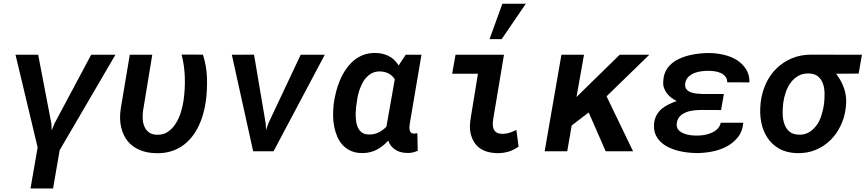

<svg xmlns="http://www.w3.org/2000/svg" viewBox="-20 -828 4738 1051"><path d="M479 -528.3 278.8 -152.8 262.7 -114.3 261.7 -148.9 189 -528.3H64.9L186 -21L147 203.6H270.5L306.6 -5.9L611.8 -528.3Z M813.5 -528.3H690.4L641.1 -233.9Q632.3 -176.8 643.1 -131.6Q653.8 -86.4 678.7 -55.7Q703.6 -24.9 743.4 -7.6Q783.2 9.8 836.9 10.7Q877.9 11.2 911.9 1.5Q945.8 -8.3 973.6 -26.4Q1001.5 -44.9 1023.9 -71Q1046.4 -97.2 1062 -127.4Q1079.6 -161.6 1090.8 -199.7Q1102.1 -237.8 1107.4 -278.3Q1115.2 -340.8 1112.8 -404.5Q1110.4 -468.3 1090.8 -528.8L974.1 -529.3Q989.7 -468.3 991.7 -404.8Q993.7 -341.3 984.9 -278.3Q980.5 -248.5 970.2 -214.1Q960 -179.7 941.9 -151.9Q925.3 -125 900.4 -107.4Q875.5 -89.8 840.8 -90.3Q812.5 -90.8 795.9 -103Q779.3 -115.2 771 -134.3Q762.7 -152.8 761.2 -176.3Q759.8 -199.7 763.2 -222.7Z M1365.7 0H1477.5L1757.8 -528.3H1626L1449.7 -154.3L1436 -116.2L1434.6 -150.9L1370.6 -528.8L1249 -528.3Z M2287.1 -528.3H2200.7L2162.1 -469.7Q2153.8 -483.4 2143.1 -494.6Q2132.3 -505.9 2120.1 -514.2Q2102.5 -525.4 2081.8 -531.5Q2061 -537.6 2038.1 -538.1Q2000.5 -539.1 1969.7 -527.6Q1939 -516.1 1914.6 -495.1Q1890.6 -474.1 1872.1 -446.5Q1853.5 -418.9 1840.3 -387.2Q1827.1 -355.5 1818.8 -322.3Q1810.5 -289.1 1806.6 -257.8L1805.7 -247.1Q1802.7 -219.2 1803.5 -189.5Q1804.2 -159.7 1810.1 -131.3Q1815.9 -103.5 1827.1 -78.1Q1838.4 -52.7 1856.4 -33.2Q1874.5 -14.2 1900.1 -2.4Q1925.8 9.3 1959.5 9.8Q1987.8 10.3 2011.7 3.4Q2035.6 -3.4 2056.6 -17.1Q2069.8 -24.9 2082 -35.6Q2094.2 -46.4 2105 -58.6Q2110.8 -41.5 2120.8 -29.1Q2130.9 -16.6 2143.6 -8.8Q2157.2 0.5 2174.3 4.9Q2191.4 9.3 2210 9.3Q2225.6 9.8 2239.5 6.6Q2253.4 3.4 2266.6 -2.9L2264.6 -99.1Q2259.3 -98.1 2254.2 -97.2Q2249 -96.2 2243.2 -97.2Q2233.4 -97.7 2228.5 -103.5Q2223.6 -109.4 2222.2 -117.7Q2221.7 -120.1 2221.4 -123.3Q2221.2 -126.5 2221.2 -129.4Q2221.2 -135.3 2221.9 -140.9Q2222.7 -146.5 2223.1 -151.4ZM1929.7 -245.1 1931.2 -255.9Q1933.1 -273.9 1937 -294.7Q1940.9 -315.4 1947.8 -335.9Q1955.1 -356 1964.6 -374.5Q1974.1 -393.1 1988.3 -406.7Q2002 -420.9 2019.8 -429.2Q2037.6 -437.5 2061 -437Q2074.7 -436.5 2087.2 -433.3Q2099.6 -430.2 2110.4 -423.8Q2119.1 -418.9 2127 -411.4Q2134.8 -403.8 2141.1 -394L2095.2 -134.8Q2086.4 -125.5 2076.9 -118.2Q2067.4 -110.8 2057.1 -105.5Q2043.9 -98.1 2029.3 -94.7Q2014.6 -91.3 1997.6 -91.8Q1978 -92.3 1965.1 -100.1Q1952.1 -107.9 1944.3 -120.1Q1936 -132.8 1932.4 -148.7Q1928.7 -164.6 1927.7 -181.6Q1926.3 -198.2 1927.2 -214.8Q1928.2 -231.4 1929.7 -245.1Z M2473.6 -528.3 2455.1 -424.3H2596.2L2557.1 -184.6Q2548.3 -133.8 2555.9 -99.1Q2563.5 -64.5 2581.5 -41Q2599.6 -17.1 2629.2 -3.9Q2658.7 9.3 2701.2 10.3Q2734.4 10.7 2763.2 2.2Q2792 -6.3 2818.8 -25.4L2806.6 -117.2Q2789.1 -107.9 2771 -101.8Q2752.9 -95.7 2732.4 -95.2Q2713.9 -95.2 2702.4 -100.6Q2690.9 -106 2685.5 -115.7Q2679.2 -125.5 2677.7 -140.9Q2676.3 -156.2 2680.7 -181.6L2738.8 -528.3ZM2730 -807.6 2659.7 -613.8H2726.1L2858.4 -807.6Z M3202.6 -212.4 3295.4 0H3445.3L3300.3 -300.8L3534.2 -528.3H3372.1L3189.9 -350.1L3135.7 -296.9L3176.8 -528.3H3053.2L2961.4 0H3085L3109.4 -141.1Z M3560.1 -145.5Q3558.6 -114.7 3568.4 -91.8Q3578.1 -68.8 3596.2 -51.8Q3613.8 -34.7 3637.2 -22.9Q3660.6 -11.2 3687 -3.9Q3712.9 2.9 3739.5 6.1Q3766.1 9.3 3790 9.8Q3829.1 10.3 3871.1 2.9Q3913.1 -4.4 3949.7 -22Q3988.8 -40.5 4016.6 -73.7Q4044.4 -106.9 4048.8 -156.2H3925.3Q3920.9 -134.8 3906 -121.1Q3891.1 -107.4 3871.6 -99.6Q3852.1 -91.3 3830.3 -88.4Q3808.6 -85.4 3790 -85.9Q3776.4 -85.9 3758.5 -88.1Q3740.7 -90.3 3725.1 -96.7Q3715.8 -100.1 3707.8 -105Q3699.7 -109.9 3694.3 -116.7Q3688 -123.5 3685.5 -132.6Q3683.1 -141.6 3684.6 -153.3Q3686 -166 3690.9 -175.8Q3695.8 -185.5 3703.1 -192.9Q3710 -200.2 3718.8 -205.3Q3727.5 -210.4 3737.3 -214.4Q3757.3 -221.7 3780 -223.9Q3802.7 -226.1 3822.8 -226.1L3927.2 -225.6L3942.4 -313.5H3825.2Q3811 -314 3793.2 -315.7Q3775.4 -317.4 3760.7 -323.2Q3752 -326.7 3744.9 -332Q3737.8 -337.4 3733.9 -345.2Q3731.4 -350.6 3730.5 -357.4Q3729.5 -364.3 3731 -372.6Q3734.4 -394 3748.3 -407.2Q3762.2 -420.4 3780.8 -428.2Q3799.3 -435.5 3820.1 -438Q3840.8 -440.4 3858.4 -440.4Q3874.5 -440.4 3892.3 -437.7Q3910.2 -435.1 3925.8 -428.2Q3940.4 -421.4 3950.7 -408.9Q3960.9 -396.5 3960.9 -377.4L4082.5 -377Q4083 -419.9 4063.5 -450Q4043.9 -480 4013.2 -499.5Q3981.9 -518.6 3944.1 -527.6Q3906.2 -536.6 3868.7 -537.6Q3828.1 -538.6 3780.8 -531Q3733.4 -523.4 3694.3 -504.4Q3656.7 -486.3 3634.3 -456.1Q3611.8 -425.8 3610.4 -379.9Q3609.4 -361.3 3615 -345.7Q3620.6 -330.1 3630.9 -316.9Q3641.1 -303.7 3654.8 -293.2Q3668.5 -282.7 3684.1 -274.9Q3660.6 -266.6 3638.7 -255.9Q3616.7 -245.1 3599.6 -230Q3582.5 -214.4 3572 -193.6Q3561.5 -172.9 3560.1 -145.5Z M4680.2 -425.3 4698.2 -528.3 4420.4 -528.8Q4362.3 -528.8 4314.7 -508.8Q4267.1 -488.8 4231.4 -454.1Q4195.3 -419.4 4173.1 -371.6Q4150.9 -323.7 4144 -268.1L4143.1 -257.3Q4137.7 -205.6 4147.2 -158Q4156.7 -110.4 4181.2 -73.7Q4205.6 -36.6 4245.8 -13.9Q4286.1 8.8 4343.3 10.3Q4397.9 11.7 4444.3 -7.3Q4490.7 -26.4 4525.9 -61Q4560.1 -94.7 4582 -140.9Q4604 -187 4609.9 -239.7L4610.8 -251Q4613.8 -281.2 4609.1 -309.1Q4604.5 -336.9 4593.3 -362.3Q4586.9 -378.4 4577.4 -393.8Q4567.9 -409.2 4557.1 -424.3ZM4266.6 -255.9 4267.6 -266.1Q4271.5 -294.9 4281.5 -324Q4291.5 -353 4308.6 -376Q4325.7 -398.9 4350.6 -413.1Q4375.5 -427.2 4409.2 -425.8Q4439.9 -424.8 4458 -409.4Q4476.1 -394 4484.4 -371.1Q4492.7 -348.1 4493.4 -321Q4494.1 -293.9 4491.7 -270L4490.7 -259.8Q4485.8 -223.6 4472.7 -185.8Q4459.5 -147.9 4433.6 -123.5Q4418.5 -107.9 4398.4 -98.9Q4378.4 -89.8 4352.5 -90.8Q4319.3 -91.8 4300.8 -108.2Q4282.2 -124.5 4273.9 -148.9Q4265.1 -173.3 4264.4 -201.7Q4263.7 -230 4266.6 -255.9Z"/></svg>

Font: Roboto Mono SemiBold
Style: Italic
Weight: 600
Italic angle: -10°
Monospace: yes
Designer: Google
Version: Version 3.000